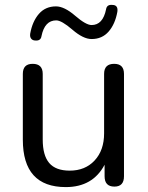

<svg xmlns="http://www.w3.org/2000/svg" viewBox="-20 -753 601 782"><path d="M124 -588Q113 -588 107 -595.5Q101 -603 103 -616Q112 -666 138.5 -696.5Q165 -727 208 -727Q242 -727 286 -689Q330 -651 353 -651Q399 -651 412 -715Q415 -735 437 -733Q462 -733 458 -705Q449 -655 422.5 -624.5Q396 -594 353 -594Q319 -594 275 -632Q231 -670 209 -670Q162 -670 149 -606Q146 -586 124 -588ZM248 9Q73 9 73 -184V-452Q73 -493 113 -493Q154 -493 154 -452V-185Q154 -120 180.5 -89Q207 -58 264 -58Q327 -58 365.5 -99.5Q404 -141 404 -210V-452Q404 -493 445 -493Q485 -493 485 -452V-35Q485 7 446 7Q406 7 406 -35V-82Q358 9 248 9Z"/></svg>

Font: Nunito
Style: Regular
Weight: 400
Designer: Vernon Adams
Foundry: Vernon Adams
Version: Version 3.602